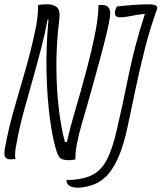

<svg xmlns="http://www.w3.org/2000/svg" viewBox="-43 -730 746 887"><path d="M28 4Q25 5 17 5.5Q9 6 4 6Q-13 6 -19 -4.5Q-25 -15 -21 -41Q-5 -131 21 -222Q47 -313 74.5 -407.5Q102 -502 122 -600Q128 -629 130.5 -655Q133 -681 133 -707Q147 -709 155.5 -709.5Q164 -710 176 -710Q205 -710 220.5 -696Q236 -682 231 -641Q217 -529 217.5 -422Q218 -315 229 -225Q240 -135 257 -74H266Q281 -142 306 -225.5Q331 -309 356 -404Q385 -515 398.5 -586.5Q412 -658 412 -707H432Q449 -707 459 -694.5Q469 -682 465 -652Q462 -630 452 -586.5Q442 -543 427 -486.5Q412 -430 395 -369Q378 -308 362 -251.5Q346 -195 333 -151Q305 -55 305 7Q300 8 291 9Q282 10 277 10Q252 10 240 3.5Q228 -3 220 -26Q201 -83 188 -178.5Q175 -274 172 -392.5Q169 -511 181 -640H177Q165 -575 146.5 -504Q128 -433 108 -362.5Q88 -292 70 -226.5Q52 -161 41 -108Q34 -71 29.5 -46Q25 -21 28 4ZM264 102Q335 101 379 80.5Q423 60 450 9Q477 -42 497 -132Q525 -252 552 -386Q579 -520 626 -664L625 -666Q594 -663 564 -656.5Q534 -650 511 -650Q481 -650 490 -684Q492 -689 493.5 -693Q495 -697 497 -700Q541 -705 578 -707.5Q615 -710 646 -710Q690 -710 682 -687Q650 -598 626 -503.5Q602 -409 583 -318Q564 -227 547 -147Q528 -56 501.5 2Q475 60 443 89Q414 116 378.5 126.5Q343 137 318 137Q264 137 264 102Z"/></svg>

Font: Recursive Mn Csl St Lt
Style: Italic
Weight: 300
Italic angle: -15°
Monospace: yes
Version: Version 1.079;hotconv 1.0.112;makeotfexe 2.5.65598; ttfautoh